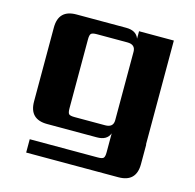

<svg xmlns="http://www.w3.org/2000/svg" viewBox="-94 -582 835 821"><g transform="rotate(15 323.0 -172.0)"><path d="M252 -59H387Q423 -59 423 -91V-394Q423 -426 387 -426H252Q232 -426 226.5 -420Q221 -414 221 -395V-90Q221 -70 226.5 -64.5Q232 -59 252 -59ZM577 -25H578V62Q578 141 499 141H91V82H392Q412 82 417.5 76Q423 70 423 51V-33Q411 0 366 0H146Q67 0 67 -79V-406Q67 -485 146 -485H366Q411 -485 423 -452V-485H577Z"/></g></svg>

Font: Sarpanch
Style: Bold
Weight: 700
Designer: Manushi Parikh (Devanagari and Latin), Jyotish Sonowal (Devanagari)
Foundry: Indian Type Foundry
Version: Version 2.004;PS 1.0;hotconv 1.0.78;makeotf.lib2.5.61930; tt